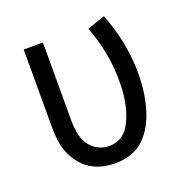

<svg xmlns="http://www.w3.org/2000/svg" viewBox="-103 -630 707 733"><g transform="rotate(-20 250.0 -263.5)"><path d="M246 8Q220 8 194 2Q168 -4 146 -18Q124 -32 107.5 -53Q91 -74 81 -98Q71 -122 67.5 -148Q64 -174 64 -200V-520H142V-200Q142 -176 146.5 -151.5Q151 -127 164 -106.5Q177 -86 199 -74Q221 -62 245 -62Q263 -62 280 -68Q297 -74 309.5 -86.5Q322 -99 330.5 -114.5Q339 -130 345 -146.5Q351 -163 355 -180Q359 -197 361.5 -214.5Q364 -232 365 -249.5Q366 -267 366 -285Q366 -342 355 -399Q344 -456 323 -510L395 -535Q419 -475 431.5 -412Q444 -349 444 -284Q444 -251 440 -218Q436 -185 427.5 -153Q419 -121 404 -91Q389 -61 366 -37.5Q343 -14 311 -3Q279 8 246 8Z"/></g></svg>

Font: Iosevka Curly
Style: Regular
Weight: 400
Monospace: yes
Designer: Belleve Invis
Foundry: Belleve Invis
Version: Version 22.1.2; ttfautohint (v1.8.4)